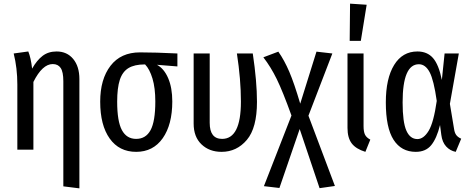

<svg xmlns="http://www.w3.org/2000/svg" viewBox="-20 -820 2583 1052"><path d="M415 -387V212L327 201V-375Q327 -426 312.5 -447.5Q298 -469 269 -469Q212 -469 163 -371V0H75V-357Q75 -447 55 -527L135 -538Q149 -504 156 -444Q182 -490 213.5 -514Q245 -538 290 -538Q347 -538 381 -497Q415 -456 415 -387Z M952 -456 840 -465Q879 -444 901.5 -391.5Q924 -339 924 -264Q924 -137 871.5 -62.5Q819 12 726 12Q633 12 581 -61Q529 -134 529 -263Q529 -386 585.5 -459.5Q642 -533 747 -533Q832 -533 952 -527ZM831 -264Q831 -338 815.5 -389.5Q800 -441 775 -467H773Q717 -467 684 -447Q651 -427 636.5 -382.5Q622 -338 622 -263Q622 -155 648 -107Q674 -59 726 -59Q779 -59 805 -107Q831 -155 831 -264Z M1388 -262Q1388 -119 1332.5 -53.5Q1277 12 1194 12Q1127 12 1084 -29Q1041 -70 1041 -143V-527H1129V-147Q1129 -59 1197 -59Q1300 -59 1300 -263Q1300 -385 1278 -527H1365Q1388 -373 1388 -262Z M1815 199 1731 211 1622 -113 1511 210 1426 200 1577 -187Q1529 -320 1496.5 -386.5Q1464 -453 1423 -506L1505 -537Q1538 -490 1565 -427Q1592 -364 1625 -252L1714 -537L1801 -527L1670 -186Z M1972 -129Q1972 -98 1980 -82Q1988 -66 2009 -55L1982 12Q1930 -4 1907 -34.5Q1884 -65 1884 -119V-527H1972ZM1989 -794 1957 -596H1896L1898 -800Z M2401 -382 2416 -527H2494L2445 -251L2468 -113Q2471 -92 2480 -80Q2489 -68 2507 -60L2477 12Q2446 6 2424.5 -17.5Q2403 -41 2398 -81L2391 -135Q2373 -62 2343 -25Q2313 12 2258 12Q2179 12 2136.5 -54Q2094 -120 2094 -259Q2094 -390 2139.5 -464Q2185 -538 2267 -538Q2321 -538 2352.5 -502Q2384 -466 2401 -382ZM2186 -259Q2186 -151 2206.5 -104.5Q2227 -58 2267 -58Q2301 -58 2328.5 -103Q2356 -148 2373 -267Q2357 -381 2334 -424.5Q2311 -468 2275 -468Q2186 -468 2186 -259Z"/></svg>

Font: Fira Sans Compressed
Style: Regular
Weight: 400
Width: 1
Designer: bBox Type GmbH & Carrois Corporate GbR & Edenspiekermann AG
Foundry: bBox Type GmbH & Carrois Corporate GbR & Edenspiekermann AG
Version: Version 4.301